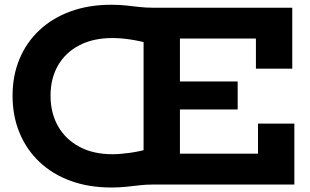

<svg xmlns="http://www.w3.org/2000/svg" viewBox="-20 -792 1331 824"><path d="M457.5 12.7Q360.8 12.7 282.8 -15.9Q204.7 -44.5 149.1 -97.3Q93.5 -150 63.7 -222.2Q33.9 -294.4 33.9 -381.5Q33.9 -467.5 63.7 -538.9Q93.5 -610.4 149.1 -662.5Q204.7 -714.6 282.8 -743.1Q360.8 -771.6 457.5 -771.6Q492.7 -771.6 521.5 -768.4Q550.3 -765.3 577.7 -762.1Q605.1 -758.9 636 -758.9L621.3 -604.8Q581.1 -616.2 539.7 -622.5Q498.3 -628.7 462.3 -628.7Q380 -628.7 320.5 -597.7Q260.9 -566.7 228.9 -511Q196.9 -455.2 196.9 -381.5Q196.9 -307.4 228.9 -250.8Q260.9 -194.2 320.5 -162.2Q380 -130.2 462.3 -130.2Q495.3 -130.2 538.2 -136.2Q581.1 -142.2 621.3 -154.1L636 0Q606.4 0 579 3.2Q551.6 6.3 522.2 9.5Q492.7 12.7 457.5 12.7ZM678.1 -322.2V-442.3H1000V-322.2ZM596.2 0V-758.9H1234.3V-497.3H1078.3V-626.5H752.2V-132.5H1087.3V-261.6H1243.3V0Z"/></svg>

Font: Hepta Slab ExtraLight
Style: Regular
Weight: 200
Designer: Michael LaGattuta
Foundry: Michael LaGattuta
Version: Version 1.100